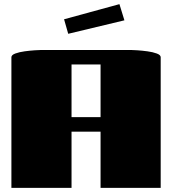

<svg xmlns="http://www.w3.org/2000/svg" viewBox="-20 -906 830 926"><path d="M325 0H35V-630Q35 -641 54 -648Q73 -655 99 -658.5Q125 -662 148 -663.5Q171 -665 180 -665H610Q619 -665 642 -663.5Q665 -662 691 -658.5Q717 -655 736 -648Q755 -641 755 -630V0H465V-271H325ZM325 -341H465V-595H325ZM556 -886 580 -808 309 -743 289 -813Z"/></svg>

Font: Gajraj One
Style: Regular
Weight: 400
Designer: Saurabh Sharma
Foundry: Saurabh Sharma
Version: Version 1.000